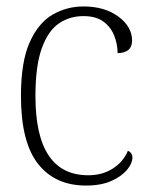

<svg xmlns="http://www.w3.org/2000/svg" viewBox="-20 -566 461 596"><path d="M247 10Q151 10 98 -57.5Q45 -125 45 -268Q45 -375 72.5 -435.5Q100 -496 144 -521Q188 -546 239 -546Q305 -546 347.5 -514.5Q390 -483 390 -440Q390 -402 345 -401Q345 -429 334.5 -455.5Q324 -482 301 -499Q278 -516 239 -516Q196 -516 162.5 -493Q129 -470 109.5 -415.5Q90 -361 90 -268Q90 -22 254 -22Q298 -22 330.5 -43Q363 -64 377 -98Q391 -92 391 -77Q391 -59 374.5 -39Q358 -19 326 -4.5Q294 10 247 10Z"/></svg>

Font: Noto Serif SemiCondensed ExtraLight
Style: Regular
Weight: 200
Width: 4
Designer: Monotype Design Team
Foundry: Monotype Imaging Inc.
Version: Version 2.014